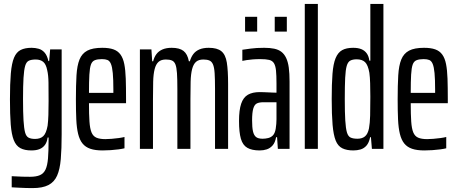

<svg xmlns="http://www.w3.org/2000/svg" viewBox="-20 -763 2345 984"><path d="M147 201Q131 201 113.5 200.5Q96 200 77.5 199Q59 198 40 197V140Q48 140 62 141Q76 142 95 142.5Q114 143 134 143Q166 143 185 134.5Q204 126 213.5 105.5Q223 85 226 48.5Q229 12 229 -45V-58H224Q221 -35 210.5 -20.5Q200 -6 183 1Q166 8 141 8Q106 8 84 -4Q62 -16 50.5 -45Q39 -74 35 -125Q31 -176 31 -254Q31 -335 35.5 -387Q40 -439 52 -467.5Q64 -496 86 -507Q108 -518 142 -518Q161 -518 178.5 -513Q196 -508 209 -493Q222 -478 228 -450H232L237 -510H296V-75Q296 0 291.5 52.5Q287 105 272.5 137.5Q258 170 228 185.5Q198 201 147 201ZM160 -51Q187 -51 202 -65.5Q217 -80 224 -119Q227 -142 228 -174Q229 -206 229 -245Q229 -301 228.5 -339.5Q228 -378 222 -403Q216 -434 201.5 -446Q187 -458 163 -458Q141 -458 128 -452Q115 -446 109 -425.5Q103 -405 100.5 -364Q98 -323 98 -255Q98 -187 100.5 -146Q103 -105 108.5 -84.5Q114 -64 126.5 -57.5Q139 -51 160 -51Z M506 8Q468 8 443 -0.5Q418 -9 403 -27.5Q388 -46 380.5 -76.5Q373 -107 371 -150.5Q369 -194 369 -254Q369 -326 372 -376.5Q375 -427 387.5 -458Q400 -489 427.5 -503.5Q455 -518 504 -518Q539 -518 561.5 -510Q584 -502 597.5 -483.5Q611 -465 617 -434.5Q623 -404 624.5 -360Q626 -316 626 -255V-234H436Q436 -176 438.5 -140Q441 -104 449 -84.5Q457 -65 474 -57.5Q491 -50 520 -50Q533 -50 552 -51.5Q571 -53 589 -55.5Q607 -58 618 -61V-3Q606 0 587.5 2.5Q569 5 547.5 6.5Q526 8 506 8ZM561 -267V-303Q561 -357 558 -388.5Q555 -420 548.5 -435.5Q542 -451 531 -455.5Q520 -460 502 -460Q480 -460 466 -454.5Q452 -449 446 -432Q440 -415 438 -380.5Q436 -346 436 -287H581Z M697 0V-510H756L760 -449H765Q770 -470 781.5 -485.5Q793 -501 812.5 -509.5Q832 -518 860 -518Q900 -518 920.5 -502Q941 -486 948 -449H953Q959 -470 970.5 -485.5Q982 -501 1001.5 -509.5Q1021 -518 1050 -518Q1093 -518 1114.5 -500.5Q1136 -483 1142.5 -442.5Q1149 -402 1149 -332V0H1082V-307Q1082 -358 1080 -388Q1078 -418 1071.5 -433Q1065 -448 1053 -453Q1041 -458 1022 -458Q998 -458 984.5 -446Q971 -434 964.5 -408.5Q958 -383 957 -344.5Q956 -306 956 -255V0H889V-307Q889 -358 887 -388Q885 -418 879 -433Q873 -448 861 -453Q849 -458 830 -458Q806 -458 792.5 -446Q779 -434 772.5 -408.5Q766 -383 765 -344.5Q764 -306 764 -255V0Z M1311 8Q1271 8 1247.5 -5.5Q1224 -19 1214.5 -52Q1205 -85 1205 -143Q1205 -199 1216 -231.5Q1227 -264 1250.5 -277.5Q1274 -291 1311 -291Q1321 -291 1332.5 -290.5Q1344 -290 1356 -289.5Q1368 -289 1379 -288.5Q1390 -288 1397 -288V-335Q1397 -377 1394.5 -401.5Q1392 -426 1384 -439Q1376 -452 1359.5 -456Q1343 -460 1314 -460Q1292 -460 1274.5 -458.5Q1257 -457 1244 -455Q1231 -453 1222 -451V-508Q1236 -510 1265 -514Q1294 -518 1334 -518Q1363 -518 1385 -513.5Q1407 -509 1422 -497.5Q1437 -486 1446.5 -466Q1456 -446 1460 -416.5Q1464 -387 1464 -345V0H1404L1400 -60H1395Q1390 -32 1377 -17.5Q1364 -3 1347 2.5Q1330 8 1311 8ZM1326 -52Q1340 -52 1354.5 -55.5Q1369 -59 1379 -69.5Q1389 -80 1393 -103Q1397 -129 1397 -151.5Q1397 -174 1397 -202V-239H1330Q1309 -239 1296.5 -233Q1284 -227 1278 -206.5Q1272 -186 1272 -146Q1272 -110 1276.5 -90Q1281 -70 1292 -61Q1303 -52 1326 -52ZM1236 -601V-677H1298V-601ZM1388 -601V-677H1450V-601Z M1542 0V-743H1609V0Z M1791 8Q1757 8 1734.5 -3Q1712 -14 1700.5 -42.5Q1689 -71 1684.5 -123Q1680 -175 1680 -256Q1680 -334 1684 -385Q1688 -436 1700 -465Q1712 -494 1733.5 -506Q1755 -518 1790 -518Q1815 -518 1832 -511Q1849 -504 1859.5 -489.5Q1870 -475 1873 -452H1878V-743H1945V0H1886L1881 -60H1877Q1871 -31 1858 -16.5Q1845 -2 1827.5 3Q1810 8 1791 8ZM1812 -52Q1836 -52 1850.5 -64Q1865 -76 1871 -105Q1876 -132 1877 -171Q1878 -210 1878 -267Q1878 -305 1877 -336.5Q1876 -368 1873 -390Q1866 -430 1851 -444.5Q1836 -459 1808 -459Q1788 -459 1775.5 -452.5Q1763 -446 1757 -425.5Q1751 -405 1749 -364Q1747 -323 1747 -255Q1747 -187 1749.5 -146Q1752 -105 1758 -84.5Q1764 -64 1777 -58Q1790 -52 1812 -52Z M2155 8Q2117 8 2092 -0.5Q2067 -9 2052 -27.5Q2037 -46 2029.5 -76.5Q2022 -107 2020 -150.5Q2018 -194 2018 -254Q2018 -326 2021 -376.5Q2024 -427 2036.5 -458Q2049 -489 2076.5 -503.5Q2104 -518 2153 -518Q2188 -518 2210.5 -510Q2233 -502 2246.5 -483.5Q2260 -465 2266 -434.5Q2272 -404 2273.5 -360Q2275 -316 2275 -255V-234H2085Q2085 -176 2087.5 -140Q2090 -104 2098 -84.5Q2106 -65 2123 -57.5Q2140 -50 2169 -50Q2182 -50 2201 -51.5Q2220 -53 2238 -55.5Q2256 -58 2267 -61V-3Q2255 0 2236.5 2.5Q2218 5 2196.5 6.5Q2175 8 2155 8ZM2210 -267V-303Q2210 -357 2207 -388.5Q2204 -420 2197.5 -435.5Q2191 -451 2180 -455.5Q2169 -460 2151 -460Q2129 -460 2115 -454.5Q2101 -449 2095 -432Q2089 -415 2087 -380.5Q2085 -346 2085 -287H2230Z"/></svg>

Font: Saira UltraCondensed Medium
Style: Regular
Weight: 500
Width: 1
Designer: Hector Gatti with collaboration of the Omnibus-Type team
Foundry: Omnibus-Type
Version: Version 1.101